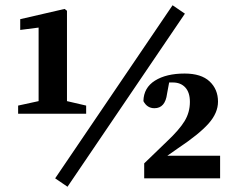

<svg xmlns="http://www.w3.org/2000/svg" viewBox="-20 -679 914 731"><path d="M308 -246H49V-277L127 -294V-574L57 -565V-606L226 -645L235 -638V-294L308 -277ZM637 -659 684 -627 237 32 190 0ZM617 -86H818V0H529V-57L614 -139Q662 -184 682.5 -217.5Q703 -251 703 -291Q703 -327 685.5 -346Q668 -365 638 -365H624L616 -322Q609 -267 568 -267Q540 -267 526 -294Q527 -345 570 -372Q613 -399 683 -399Q746 -399 778 -369Q810 -339 810 -292Q810 -249 774 -208.5Q738 -168 657 -114Z"/></svg>

Font: TypoPRO Source Serif Pro
Style: Bold
Weight: 700
Designer: Frank Grießhammer
Foundry: Adobe Systems Incorporated
Version: Version 1.017;PS 1.0;hotconv 1.0.79;makeotf.lib2.5.61930